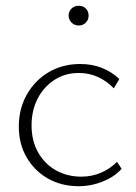

<svg xmlns="http://www.w3.org/2000/svg" viewBox="-20 -637 471 663"><path d="M252 6Q192 6 145.5 -20.5Q99 -47 72 -93.5Q45 -140 45 -200Q45 -262 73 -311Q101 -360 148.5 -388Q196 -416 257 -416Q298 -416 332 -402.5Q366 -389 392 -364L373 -332Q349 -357 318.5 -371Q288 -385 252 -385Q204 -385 167 -360.5Q130 -336 109.5 -295.5Q89 -255 89 -204Q89 -151 111.5 -111Q134 -71 173 -49Q212 -27 261 -27Q297 -27 328.5 -40.5Q360 -54 384 -78L400 -54Q381 -33 356 -20Q331 -7 305 -0.5Q279 6 252 6ZM252 -549Q237 -549 227 -559Q217 -569 217 -583Q217 -598 227 -607.5Q237 -617 252 -617Q267 -617 276.5 -607.5Q286 -598 286 -583Q286 -569 276.5 -559Q267 -549 252 -549Z"/></svg>

Font: Ysabeau Office ExtraLight
Style: Regular
Weight: 250
Designer: Christian Thalmann (Catharsis Fonts)
Version: Version 2.001;gftools[0.9.30]; featfreeze: tnum,lnum,ss02